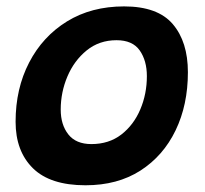

<svg xmlns="http://www.w3.org/2000/svg" viewBox="-20 -552 626 585"><path d="M240.5 12.5Q133 12.5 80.2 -39.5Q27.5 -91.5 27.5 -181Q27.5 -282 68.8 -361.5Q110 -441 184.2 -486.8Q258.5 -532.5 358 -532.5Q460.5 -532.5 506.5 -478.5Q552.5 -424.5 552.5 -332Q552.5 -232.5 515 -154.8Q477.5 -77 407.8 -32.2Q338 12.5 240.5 12.5ZM258.5 -113Q312 -113 349.8 -142.2Q387.5 -171.5 407.5 -218.8Q427.5 -266 427.5 -320Q427.5 -367 405.8 -398.2Q384 -429.5 335 -429.5Q282.5 -429.5 244.2 -398.5Q206 -367.5 185.5 -319.2Q165 -271 165 -218Q165 -172 188.2 -142.5Q211.5 -113 258.5 -113Z"/></svg>

Font: Grandstander SemiBold
Style: Italic
Weight: 600
Italic angle: -15°
Designer: Tyler Finck
Foundry: Etcetera Type Co
Version: Version 1.200; ttfautohint (v1.8.3)